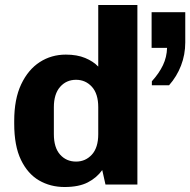

<svg xmlns="http://www.w3.org/2000/svg" viewBox="-20 -740 763 770"><path d="M239 10Q182 10 136.5 -16.5Q91 -43 64 -99Q37 -155 37 -244V-255Q37 -343 65 -402Q93 -461 139.5 -491Q186 -521 244 -521Q289 -521 321.5 -507.5Q354 -494 374 -473V-720H531V0H403L390 -58Q368 -27 332 -8.5Q296 10 239 10ZM285 -92Q323 -92 348.5 -120Q374 -148 374 -202V-310Q374 -364 348.5 -392Q323 -420 285 -420Q246 -420 221 -391.5Q196 -363 196 -310V-202Q196 -148 221 -120Q246 -92 285 -92ZM589 -398V-414Q618 -446 633.5 -478.5Q649 -511 650 -548H588V-691H723V-570Q723 -521 706 -477Q689 -433 658 -398Z"/></svg>

Font: Chivo Mono
Style: Bold
Weight: 700
Monospace: yes
Designer: Hector Gatti
Foundry: Omnibus-Type
Version: Version 1.008; ttfautohint (v1.8.4.7-5d5b)